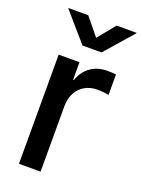

<svg xmlns="http://www.w3.org/2000/svg" viewBox="-142 -809 648 875"><g transform="rotate(20 182.0 -372.0)"><path d="M64.5 0V-529.3H165.5V-443.8H168.9Q183.6 -486.8 217.3 -511.5Q251 -536.1 299.8 -536.1Q311 -536.1 322.3 -535.4Q333.5 -534.7 340.8 -533.7V-434.6Q335 -436 319.1 -438Q303.2 -439.9 285.6 -439.9Q252.9 -439.9 226.6 -425.5Q200.2 -411.1 184.8 -383.5Q169.4 -356 169.4 -316.4V0ZM129.9 -744.1 198.7 -659.7 267.6 -744.1H364.3V-742.2L244.6 -605.5H152.3L33.7 -742.2V-744.1Z"/></g></svg>

Font: Inter 24pt Medium
Style: Regular
Weight: 500
Designer: Rasmus Andersson
Foundry: rsms
Version: Version 4.001;git-66647c0bb